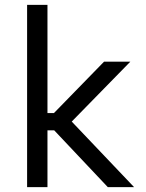

<svg xmlns="http://www.w3.org/2000/svg" viewBox="-20 -772 602 792"><path d="M91.8 0V-752H175.8V-305.7H202.6L409.2 -517.6H517.6L275.9 -270.5L533.2 0H424.8L203.6 -234.4H175.8V0Z"/></svg>

Font: Reddit Mono
Style: Regular
Weight: 400
Monospace: yes
Designer: Stephen Hutchings
Foundry: Reddit
Version: Version 1.014; ttfautohint (v1.8.4.7-5d5b)